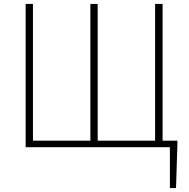

<svg xmlns="http://www.w3.org/2000/svg" viewBox="-20 -746 958 973"><path d="M841 207V0H791V-33H879V-13L872 207ZM110 0V-726H147V-33H438V-726H475V-33H766V-726H804V0Z"/></svg>

Font: Noto Sans TC Thin
Style: Regular
Weight: 100
Designer: Ryoko NISHIZUKA 西塚涼子 (kana, bopomofo & ideographs); Paul D. Hunt (Latin, Greek & Cyrillic); Sandoll Communications 산돌커뮤니
Foundry: Adobe
Version: Version 2.004-H2;hotconv 1.0.118;makeotfexe 2.5.65603